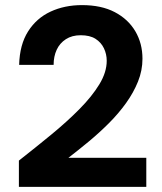

<svg xmlns="http://www.w3.org/2000/svg" viewBox="-20 -732 636 752"><path d="M54 0V-103Q119 -154 180.5 -204.5Q242 -255 291 -304.5Q340 -354 369 -401.5Q398 -449 398 -494Q398 -520 387 -543Q376 -566 354 -580Q332 -594 296 -594Q262 -594 238 -578.5Q214 -563 202 -537Q190 -511 190 -478H55Q57 -557 90 -609Q123 -661 178 -686.5Q233 -712 301 -712Q377 -712 429.5 -684.5Q482 -657 510 -609.5Q538 -562 538 -502Q538 -456 520.5 -412.5Q503 -369 473.5 -328Q444 -287 406.5 -249.5Q369 -212 328 -178Q287 -144 248 -114H553V0Z"/></svg>

Font: DM Sans 9pt ExtraBold
Style: Regular
Weight: 800
Version: Version 4.004;gftools[0.9.30]